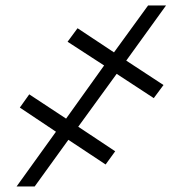

<svg xmlns="http://www.w3.org/2000/svg" viewBox="-20 -675 644 695"><path d="M402.3 -407.7 263.2 -216.3 397 -127.4 362.3 -79.6 227.5 -168.9 105.5 0H40L182.6 -198.2L51.8 -285.6L85.9 -333.5L219.2 -245.6L356.9 -438L224.6 -523.9L260.7 -572.8L392.6 -485.4L516.1 -655.3H581.1L437 -455.6L571.8 -367.2L536.6 -319.8Z"/></svg>

Font: Inter 20pt Light
Style: Italic
Weight: 300
Italic angle: -9.3988°
Version: Version 4.001;git-66647c0bb